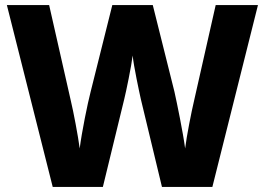

<svg xmlns="http://www.w3.org/2000/svg" viewBox="-20 -734 1040 754"><path d="M993 -714H827L742 -338C732 -296 713 -200 707 -151C699 -213 675 -329 665 -374L580 -714H421L336 -374C324 -328 301 -215 293 -151C287 -198 268 -298 258 -339L173 -714H7L187 0H384L468 -345C475 -373 496 -474 501 -516C505 -474 527 -372 533 -345L616 0H814Z"/></svg>

Font: Noto Sans Arabic UI XBd
Style: Regular
Weight: 800
Designer: Monotype Design Team, Nadine Chahine and Nizar Qandah
Foundry: Monotype Imaging Inc.
Version: Version 2.010